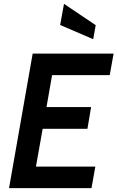

<svg xmlns="http://www.w3.org/2000/svg" viewBox="-20 -979 611 999"><path d="M150 -700H571L551 -588H251L222 -422H454L435 -309H202L167 -112H476L456 0H27ZM293 -849 313 -959 478 -848 465 -775Z"/></svg>

Font: Cabin SemiBold
Style: Italic
Weight: 600
Italic angle: -7°
Designer: Pablo Impallari
Foundry: Pablo Impallari. http://www.impallari.com Igino Marini. http://www.ikern.com
Version: Version 2.200